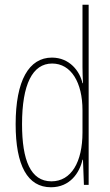

<svg xmlns="http://www.w3.org/2000/svg" viewBox="-20 -780 464 810"><path d="M195 10C276 10 316 -52 328 -106H330L334 0H354V-760H328V-497C328 -475 329 -454 330 -429H328C317 -479 274 -537 199 -537C102 -537 46 -440 46 -256C46 -82 96 10 195 10ZM197 -15C109 -15 73 -104 73 -256C73 -424 117 -512 200 -512C280 -512 328 -432 328 -315V-221C328 -97 281 -15 197 -15Z"/></svg>

Font: Noto Sans Myanmar UI ExtraCondensed Thin
Style: Regular
Weight: 100
Width: 2
Designer: Monotype Design Team
Foundry: Monotype Imaging Inc.
Version: Version 2.103